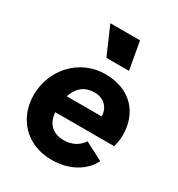

<svg xmlns="http://www.w3.org/2000/svg" viewBox="-194 -945 1001 1081"><g transform="rotate(30 306.0 -404.0)"><path d="M304 12C414 12 506 -39 545 -119L427 -180C404 -143 362 -118 307 -118C236 -118 193 -159 188 -231H571C578 -260 582 -285 582 -310C582 -451 492 -558 326 -558C161 -558 34 -422 34 -255C34 -106 137 12 304 12ZM199 -341C217 -398 256 -438 325 -438C386 -438 425 -398 426 -341ZM206 -820 284 -640H431L399 -820Z"/></g></svg>

Font: Mluvka ExtraBold
Style: Italic
Weight: 800
Italic angle: -8°
Designer: Modified by Jiří Krblich, Original typeface by Gumpita Rahayu
Foundry: Gumpita Rahayu & Jiří Krblich
Version: Version 2.000;Glyphs 3.1.1 (3134)